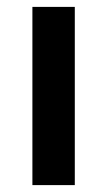

<svg xmlns="http://www.w3.org/2000/svg" viewBox="-20 -537 310 557"><path d="M74 0V-517H197V0Z"/></svg>

Font: Expletus Sans SemiBold
Style: Regular
Weight: 600
Version: Version 7.500